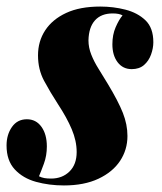

<svg xmlns="http://www.w3.org/2000/svg" viewBox="-40 -552 493 586"><path d="M79 -14Q87 -10 95.5 -8.5Q104 -7 116 -7Q150 -7 172 -28.5Q194 -50 194 -88Q194 -122 179 -157.5Q164 -193 137 -234Q113 -271 94.5 -305.5Q76 -340 76 -383Q76 -426 98 -459.5Q120 -493 162 -512.5Q204 -532 266 -532Q306 -532 343 -522.5Q380 -513 404 -490Q428 -467 428 -423Q428 -405 421 -385.5Q414 -366 399.5 -353.5Q385 -341 362 -341Q335 -341 319 -362Q303 -383 303 -417Q303 -446 313 -469Q323 -492 334 -505Q324 -511 304 -511Q269 -511 250 -490Q231 -469 230 -429Q230 -407 238.5 -385.5Q247 -364 260.5 -342.5Q274 -321 289 -296Q321 -243 335 -207.5Q349 -172 349 -137Q349 -95 326.5 -61Q304 -27 260.5 -6.5Q217 14 155 14Q110 14 70 3Q30 -8 5 -35Q-20 -62 -20 -108Q-20 -141 -3.5 -164.5Q13 -188 42 -188Q70 -188 86.5 -165Q103 -142 103 -105Q103 -77 94 -52.5Q85 -28 79 -14Z"/></svg>

Font: Playfair Display ExtraBold
Style: Italic
Weight: 800
Italic angle: -14°
Designer: Claus Eggers Sørensen
Foundry: Claus Eggers Sørensen
Version: Version 1.203